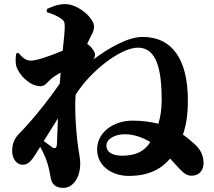

<svg xmlns="http://www.w3.org/2000/svg" viewBox="-20 -845 1040 931"><path d="M572 -90C519 -90 496 -112 496 -138C496 -175 543 -194 584 -194C631 -194 673 -178 709 -156C679 -110 637 -90 572 -90ZM229 -134C222 -139 207 -150 192 -161C216 -200 238 -235 261 -271C259 -219 257 -173 256 -146C255 -125 245 -121 229 -134ZM207 -786C237 -777 258 -767 273 -757C291 -745 294 -738 294 -717C294 -697 290 -652 284 -599C228 -576 159 -551 131 -551C105 -551 87 -567 69 -589L58 -585C56 -564 54 -541 59 -524C73 -480 125 -427 177 -427C201 -427 213 -452 233 -467C241 -473 256 -483 274 -493C273 -475 271 -457 270 -440C202 -341 120 -244 72 -196C50 -174 39 -147 39 -113C39 -69 66 -45 92 -46C122 -47 140 -77 161 -111L175 -133C185 -115 194 -97 201 -79C214 -46 220 -16 225 13C230 44 244 66 288 66C331 66 369 20 369 -52C369 -83 360 -113 355 -161C348 -224 342 -311 346 -373L347 -386C418 -500 565 -614 649 -614C743 -614 764 -499 764 -359C764 -316 758 -278 748 -245C712 -254 671 -260 622 -260C533 -260 451 -206 451 -120C451 -42 520 8 605 8C701 8 763 -26 805 -76C823 -57 838 -39 850 -27C872 -4 886 7 910 7C946 7 967 -20 967 -54C967 -94 950 -122 925 -145C909 -159 891 -176 867 -192C881 -233 891 -282 891 -357C891 -556 816 -666 671 -666C598 -666 503 -609 433 -557C438 -565 441 -572 441 -581C441 -592 424 -619 403 -632C405 -637 407 -642 409 -646C422 -674 436 -692 436 -716C436 -758 359 -825 297 -825C265 -825 238 -816 207 -801Z"/></svg>

Font: Noto Serif TC Black
Style: Regular
Weight: 900
Version: Version 1.001;PS 1.001;hotconv 16.6.54;makeotf.lib2.5.65590